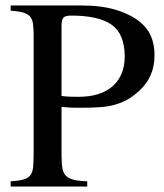

<svg xmlns="http://www.w3.org/2000/svg" viewBox="-20 -682 598 702"><path d="M278 -662Q353 -662 407 -645Q461 -628 495 -599Q545 -557 545 -480Q545 -400 488 -349Q466 -329 445 -317.5Q424 -306 399.5 -299Q375 -292 344.5 -290Q314 -288 274 -288Q254 -288 239.5 -288.5Q225 -289 205 -291V-112Q205 -83 208.5 -65.5Q212 -48 222 -38.5Q232 -29 250.5 -24.5Q269 -20 299 -19V0H19V-19Q48 -21 65 -25.5Q82 -30 90.5 -40.5Q99 -51 101 -70.5Q103 -90 103 -122V-551Q103 -579 100.5 -596Q98 -613 89 -622.5Q80 -632 63.5 -636.5Q47 -641 19 -643V-662ZM205 -331Q222 -329 236.5 -328.5Q251 -328 266 -328Q349 -328 392.5 -367.5Q436 -407 436 -475Q436 -557 389 -591Q342 -625 240 -625Q218 -625 211.5 -617Q205 -609 205 -589Z"/></svg>

Font: STIXGeneralUnicodeRegular
Style: Regular
Weight: 400
Designer: MicroPress Inc., with final additions and corrections provided by Coen Hoffman, Elsevier (retired)
Version: Version 1.1.0